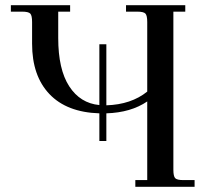

<svg xmlns="http://www.w3.org/2000/svg" viewBox="-20 -722 791 742"><path d="M22 -677V-702H251V-677H205V-575Q205 -454 247.5 -388.5Q290 -323 364 -316V-551H391V-315Q487 -318 549 -368V-637Q549 -662 542 -669.5Q535 -677 510 -677H467V-702H696V-677H650V-66Q650 -41 657 -33.5Q664 -26 689 -26H732V0H503V-26H549V-330Q486 -287 391 -284V-177H364V-284Q238 -288 171 -358.5Q104 -429 104 -553V-637Q104 -662 97 -669.5Q90 -677 65 -677Z"/></svg>

Font: Dihjauti
Style: Bold
Weight: 700
Designer: T. Christopher White
Version: Version 3.0.0